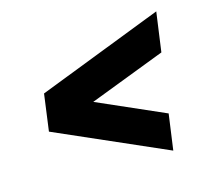

<svg xmlns="http://www.w3.org/2000/svg" viewBox="-83 -646 843 745"><g transform="rotate(-15 339.0 -273.5)"><path d="M526 -4 546 -148 275 -267 580 -384 602 -543 99 -348 79 -200Z"/></g></svg>

Font: Mluvka ExtraBold
Style: Italic
Weight: 800
Italic angle: -8°
Designer: Modified by Jiří Krblich, Original typeface by Gumpita Rahayu
Foundry: Gumpita Rahayu & Jiří Krblich
Version: Version 2.000;Glyphs 3.1.1 (3134)